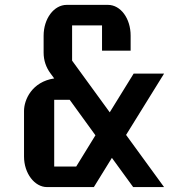

<svg xmlns="http://www.w3.org/2000/svg" viewBox="-20 -760 707 780"><path d="M77.6 -124C77.6 -55.7 120.6 0 170.9 0H361.3L434.6 -118.7L521 0H646.5L492.2 -211.9L646.5 -460.9H522.9L425.8 -303.7L272.9 -513.7V-656.7H394.5V-554.2H510.7V-615.2C510.7 -685.1 470.2 -740.2 418.5 -740.2H251C199.2 -740.2 157.2 -684.6 157.2 -614.7V-546.4C157.2 -514.6 167 -486.3 185.1 -461.9L200.2 -441.4C109.9 -427.7 77.6 -355 77.6 -309.1ZM200.2 -83.5V-354.5H263.2L367.7 -210.4L289.6 -83.5Z"/></svg>

Font: Atomic Age
Style: Regular
Weight: 400
Designer: James Grieshaber
Foundry: James Grieshaber
Version: Version 1.002